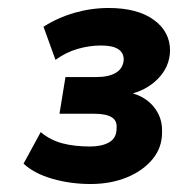

<svg xmlns="http://www.w3.org/2000/svg" viewBox="-20 -729 446 481"><path d="M207 -268Q157 -268 111.5 -281Q66 -294 39 -319L82 -398Q106 -378 136 -370Q166 -362 206 -362Q235 -362 253.5 -372.5Q272 -383 272 -407Q274 -427 259.5 -435.5Q245 -444 217 -444H129L144 -536H222Q252 -536 270 -546.5Q288 -557 290 -579Q290 -597 276 -606Q262 -615 233 -615Q204 -615 174.5 -606.5Q145 -598 119 -579L89 -662Q125 -685 167 -697Q209 -709 252 -709Q324 -709 365 -679.5Q406 -650 406 -602Q405 -561 375 -531Q345 -501 300 -492V-498Q327 -493 346.5 -479Q366 -465 376.5 -444Q387 -423 386 -397Q386 -359 362 -330Q338 -301 297.5 -284.5Q257 -268 207 -268Z"/></svg>

Font: Nunito Sans 11pt ExtraBold
Style: Italic
Weight: 800
Italic angle: -9°
Version: Version 3.101;gftools[0.9.27]